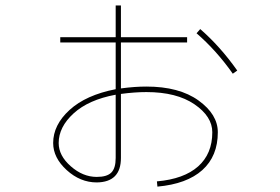

<svg xmlns="http://www.w3.org/2000/svg" viewBox="-20 -652 1040 714"><path d="M710.9 -528.3 724.6 -543.9Q798.8 -479.5 862.3 -389.6L845.7 -377.9Q785.2 -463.9 710.9 -528.3ZM429.7 -323.2Q480.5 -330.1 524.4 -330.1Q646.5 -330.1 718.3 -278.3Q790 -226.6 790 -160.2Q790 -71.3 732.4 -19.5Q674.8 32.2 565.4 42L563.5 22.5Q664.1 13.7 716.8 -33.2Q769.5 -80.1 769.5 -160.2Q769.5 -218.8 703.1 -264.2Q636.7 -309.6 524.4 -309.6Q481.4 -309.6 429.7 -302.7V-64.5Q429.7 25.4 339.8 26.4Q278.3 26.4 228 -19.5Q177.7 -65.4 177.7 -120.1Q177.7 -187.5 238.8 -243.2Q299.8 -298.8 410.2 -320.3V-494.1H204.1V-513.7H410.2V-631.8H429.7V-513.7H675.8V-494.1H429.7ZM410.2 -299.8Q309.6 -281.2 253.9 -230.5Q198.2 -179.7 198.2 -120.1Q198.2 -73.2 243.2 -33.7Q288.1 5.9 339.8 5.9Q377.9 5.9 394 -10.3Q410.2 -26.4 410.2 -64.5Z"/></svg>

Font: Mgen+ 1mn thin
Style: Regular
Weight: 100
Designer: [Source Han Sans]
Ryoko NISHIZUKA  (kana & ideographs); Paul D. Hunt (Latin, Greek & Cyrillic); Wenlong ZHANG  (bopomofo
Version: Version 1.059.20150602